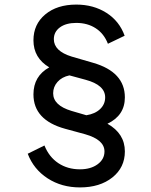

<svg xmlns="http://www.w3.org/2000/svg" viewBox="-20 -777 661 838"><path d="M449 -237Q525 -194 525 -116Q525 -46 470.5 -2.5Q416 41 329 41Q249 41 188 1.5Q127 -38 101 -106L174 -142Q194 -92 234.5 -65Q275 -38 329 -38Q376 -38 406 -60Q436 -82 436 -116Q436 -167 352 -191L264 -215Q126 -253 126 -365Q126 -445 195 -483Q126 -524 126 -601Q126 -671 177.5 -714Q229 -757 313 -757Q388 -757 444.5 -721Q501 -685 524 -621L451 -586Q434 -630 398 -653.5Q362 -677 313 -677Q268 -677 241.5 -657.5Q215 -638 215 -606Q215 -554 293 -530L386 -503Q525 -463 525 -352Q525 -273 449 -237ZM357 -274Q395 -280 417 -301Q439 -322 439 -352Q439 -406 353 -429L283 -448Q250 -441 231 -419.5Q212 -398 212 -370Q212 -317 292 -293Z"/></svg>

Font: Plus Jakarta Display
Style: Regular
Weight: 400
Designer: Gumpita Rahayu
Foundry: Tokotype Studio
Version: Version 1.000;hotconv 1.0.109;makeotfexe 2.5.65596